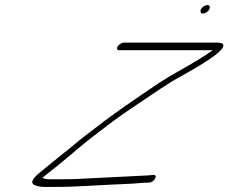

<svg xmlns="http://www.w3.org/2000/svg" viewBox="-20 -784 896 753"><path d="M447.1 -587H814.1C785.8 -566 740 -538 675.2 -502C653.3 -490 627.4 -474 601.1 -457C499.6 -389 429 -339 387.7 -308C331.5 -265 294.7 -237 277.3 -222C259.9 -207 243.5 -194 229.1 -183L190.9 -152C170.5 -135 154.6 -123 135.7 -107C102.4 -80 98 -63 120.6 -56C131.1 -53 141.1 -51 152.1 -51H198.1C218.1 -51 239.1 -51 260.6 -52L322.1 -55C340.6 -56 359.1 -57 378.6 -58C425 -61 490.5 -62 542 -67L564.5 -68C584.5 -68 601.3 -98 582.3 -98L559.3 -96C492.8 -93 408.3 -88 338.9 -85L279.4 -82C257.9 -81 236.9 -81 216.9 -81H172.9C163.9 -81 157.4 -82 153.4 -84C149.4 -86 146.4 -86 145.4 -86C148.8 -89 155.3 -94 165.2 -102C207.5 -135 251.7 -172 292.9 -207C337.2 -244 360.1 -260 413.2 -301C444.1 -325 510.2 -370 611.2 -437C636.6 -454 664 -471 695.3 -488C805.4 -549 858.6 -588 856 -607C855.4 -614 845.9 -617 828.9 -617H466.9C458.9 -617 446.4 -610 441.5 -602C436.5 -594 439.1 -587 447.1 -587ZM767 -737C772.6 -720 806.9 -741 802.3 -758C797.7 -775 761.3 -754 767 -737Z"/></svg>

Font: MewTooHand
Style: UltimateIta
Weight: 400
Designer: Mew Too, Robert Jablonski
Version: Version 0.77